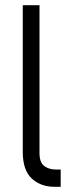

<svg xmlns="http://www.w3.org/2000/svg" viewBox="-20 -715 258 734"><path d="M67 -695H131V-130Q131 -94 149 -80.5Q167 -67 192 -67H212V-1H187Q136 -1 101.5 -32.5Q67 -64 67 -135Z"/></svg>

Font: Marvel
Style: Bold
Weight: 700
Designer: Carolina Trebol
Foundry: Carolina Trebol
Version: Version 1.001